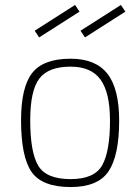

<svg xmlns="http://www.w3.org/2000/svg" viewBox="-20 -746 566 775"><path d="M265 -509Q366 -509 413.5 -448.5Q461 -388 461 -259Q461 -119 418.5 -55Q376 9 265 9Q150 9 107.5 -52Q65 -113 65 -261Q65 -394 110 -451.5Q155 -509 265 -509ZM265 -23Q361 -23 392.5 -79Q424 -135 424 -259Q424 -372 386 -424.5Q348 -477 265 -477Q175 -477 138.5 -428.5Q102 -380 102 -261Q102 -131 134.5 -77Q167 -23 265 -23ZM305 -622 468 -726 486 -699 323 -595ZM120 -622 283 -726 301 -699 138 -595Z"/></svg>

Font: TitilliumMaps29L
Style: 1 wt
Weight: 100
Designer: Campivisivi
Foundry: Accademia di Belle Arti di Urbino and students of MA course of Visual design
Version: Version 001.001